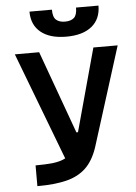

<svg xmlns="http://www.w3.org/2000/svg" viewBox="-60 -953 706 999"><g transform="rotate(-5 293.0 -454.0)"><path d="M94.2 0V-108.4Q147.9 -108.4 186 -112.8Q224.1 -117.2 251 -131.3L37.1 -693.4H164.1L320.8 -261.2H329.1L447.3 -693.4H574.2L411.1 -175.8Q388.2 -106.9 348.4 -68.8Q308.6 -30.8 246.8 -15.4Q185.1 0 94.2 0ZM312.5 -761.7Q227.1 -761.7 179.7 -800Q132.3 -838.4 132.3 -908.2H249.5Q249.5 -869.1 266.1 -854.7Q282.7 -840.3 312.5 -840.3Q342.8 -840.3 359.1 -854.7Q375.5 -869.1 375.5 -908.2H492.7Q492.7 -838.4 445.6 -800Q398.4 -761.7 312.5 -761.7Z"/></g></svg>

Font: Cascadia Code SemiBold
Style: Regular
Weight: 600
Monospace: yes
Designer: Aaron Bell
Foundry: Saja Typeworks
Version: Version 2404.023; ttfautohint (v1.8.4)